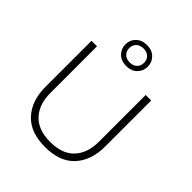

<svg xmlns="http://www.w3.org/2000/svg" viewBox="-264 -1146 1328 1328"><g transform="rotate(45 400.0 -482.0)"><path d="M108 -280V-730H162V-273Q162 -162 222.5 -97.5Q283 -33 400 -33Q518 -33 578 -97Q638 -161 638 -273V-730H692V-280Q692 -145 618.5 -64Q545 17 400 17Q255 17 181.5 -64Q108 -145 108 -280ZM291 -879Q291 -922 321 -951.5Q351 -981 401 -981Q451 -981 480.5 -951Q510 -921 510 -879Q510 -836 480.5 -806Q451 -776 401 -776Q351 -776 321 -806Q291 -836 291 -879ZM473 -879Q473 -908 454 -927.5Q435 -947 401 -947Q366 -947 347 -927.5Q328 -908 328 -879Q328 -850 347 -830.5Q366 -811 401 -811Q435 -811 454 -830.5Q473 -850 473 -879Z"/></g></svg>

Font: Sora-SIA ExtraLight
Style: Regular
Weight: 200
Designer: Jonathan Barnbrook, Julián Moncada
Foundry: Barnbrook Fonts
Version: Version 2.000